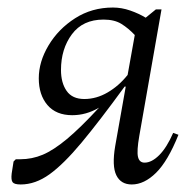

<svg xmlns="http://www.w3.org/2000/svg" viewBox="-20 -480 513 510"><path d="M172 -174Q129 -174 106 -201Q83 -228 83 -272Q83 -316 109 -359.5Q135 -403 179.5 -431.5Q224 -460 280 -460Q303 -460 326 -452Q349 -444 367 -433L394 -455H409L350 -119Q343 -79 346.5 -63.5Q350 -48 364 -48Q383 -48 403 -68Q423 -88 440 -127L454 -122Q426 -52 394.5 -21Q363 10 330 10Q301 10 289 -14.5Q277 -39 286 -92L314 -250H311Q244 -158 196.5 -101Q149 -44 111.5 -17Q74 10 35 10Q18 10 13.5 4Q9 -2 11 -19L16 -51L22 -57H34Q65 -57 93.5 -69Q122 -81 157.5 -110.5Q193 -140 243 -194Q209 -174 172 -174ZM142 -294Q142 -260 157 -238.5Q172 -217 204 -217Q236 -217 266 -234.5Q296 -252 319 -281L338 -387Q321 -405 302.5 -416.5Q284 -428 255 -428Q200 -428 171 -389Q142 -350 142 -294Z"/></svg>

Font: Spectral Light
Style: Italic
Weight: 300
Italic angle: -10°
Designer: Jean-Baptiste Levee
Foundry: Production Type
Version: Version 2.001